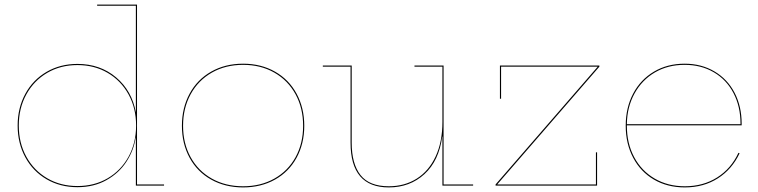

<svg xmlns="http://www.w3.org/2000/svg" viewBox="-20 -810 3308 838"><path d="M696 -5V0H573V-209H572Q564 -154 532 -104.5Q500 -55 445 -24Q390 7 318 7Q243 7 183.5 -27.5Q124 -62 90.5 -123.5Q57 -185 57 -262Q57 -339 90.5 -400.5Q124 -462 183.5 -496.5Q243 -531 318 -531Q417 -531 486.5 -472.5Q556 -414 573 -319V-785H404V-790H578V-5ZM574 -262Q574 -338 541 -398Q508 -458 450 -492Q392 -526 318 -526Q244 -526 186 -492Q128 -458 95 -398Q62 -338 62 -262Q62 -186 95 -126Q128 -66 186 -32Q244 2 318 2Q392 2 450 -32Q508 -66 541 -126Q574 -186 574 -262Z M774 -261Q774 -339 807.5 -401Q841 -463 902 -497.5Q963 -532 1041 -532Q1119 -532 1180 -497.5Q1241 -463 1274.5 -401Q1308 -339 1308 -261Q1308 -183 1274.5 -121.5Q1241 -60 1180 -26Q1119 8 1041 8Q963 8 902 -26Q841 -60 807.5 -121.5Q774 -183 774 -261ZM1303 -261Q1303 -338 1270 -398.5Q1237 -459 1177.5 -493Q1118 -527 1041 -527Q964 -527 904.5 -493Q845 -459 812 -398.5Q779 -338 779 -261Q779 -184 812 -124Q845 -64 904.5 -30.5Q964 3 1041 3Q1118 3 1177.5 -30.5Q1237 -64 1270 -124Q1303 -184 1303 -261Z M2045 -5V0H1911V-214H1910Q1896 -108 1832.5 -50Q1769 8 1677 8Q1510 8 1510 -187V-519H1389V-524H1515V-187Q1515 -95 1553.5 -46Q1592 3 1677 3Q1746 3 1799 -30.5Q1852 -64 1881.5 -127.5Q1911 -191 1911 -278V-519H1789V-524H1916V-5Z M2151 -6V-5H2581V-145H2586V0H2143V-5L2588 -518V-519H2167V-379H2162V-524H2596V-519Z M3217 -270V-263H2716V-261Q2716 -184 2748 -124Q2780 -64 2837.5 -30.5Q2895 3 2969 3Q3049 3 3110 -35.5Q3171 -74 3203 -143L3208 -141Q3175 -71 3113 -31.5Q3051 8 2969 8Q2893 8 2834.5 -26Q2776 -60 2743.5 -121.5Q2711 -183 2711 -261Q2711 -340 2743.5 -401.5Q2776 -463 2834.5 -497.5Q2893 -532 2968 -532Q3041 -532 3098 -498.5Q3155 -465 3186 -405.5Q3217 -346 3217 -270ZM3212 -268V-270Q3212 -345 3181.5 -403.5Q3151 -462 3095.5 -494.5Q3040 -527 2968 -527Q2895 -527 2838.5 -494Q2782 -461 2749.5 -402Q2717 -343 2716 -268Z"/></svg>

Font: Hepta Slab Hairline
Style: Regular
Weight: 400
Designer: Michael LaGattuta
Foundry: Michael LaGattuta
Version: Version 1.100; ttfautohint (v1.8) -l 8 -r 50 -G 200 -x 14 -D